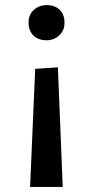

<svg xmlns="http://www.w3.org/2000/svg" viewBox="-20 -536 365 753"><path d="M233 -447Q233 -416 212 -397Q191 -378 163 -378Q130 -378 111 -397Q92 -416 92 -447Q92 -479 113 -497.5Q134 -516 163 -516Q195 -516 214 -497.5Q233 -479 233 -447ZM207 -272 226 197H98L118 -266Z"/></svg>

Font: Bitter SemiBold
Style: Regular
Weight: 600
Designer: Sol Matas, and Bitter project Authors
Foundry: Sol Matas
Version: Version 2.001